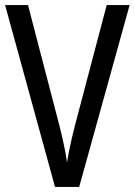

<svg xmlns="http://www.w3.org/2000/svg" viewBox="-20 -734 529 754"><path d="M489 -714 291 0H196L0 -714H90L214 -238Q220 -215 225.5 -190.5Q231 -166 235.5 -142.5Q240 -119 243 -96Q247 -119 251.5 -142.5Q256 -166 262 -191Q268 -216 274 -240L399 -714Z"/></svg>

Font: Noto Sans Thai Condensed
Style: Regular
Weight: 400
Width: 3
Designer: Monotype Design Team
Foundry: Monotype Imaging Inc.
Version: Version 2.002